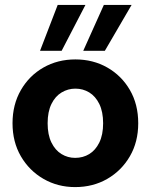

<svg xmlns="http://www.w3.org/2000/svg" viewBox="-20 -750 614 782"><path d="M286 12Q215 12 157 -21.5Q99 -55 65 -113.5Q31 -172 31 -248Q31 -324 65 -383Q99 -442 157 -475Q215 -508 287 -508Q359 -508 417 -475Q475 -442 509 -383.5Q543 -325 543 -248Q543 -172 509 -113.5Q475 -55 417 -21.5Q359 12 286 12ZM286 -107Q318 -107 343.5 -122.5Q369 -138 384.5 -169.5Q400 -201 400 -248Q400 -295 384.5 -326.5Q369 -358 343.5 -373.5Q318 -389 287 -389Q257 -389 231 -373.5Q205 -358 189.5 -326.5Q174 -295 174 -248Q174 -201 189.5 -169.5Q205 -138 230.5 -122.5Q256 -107 286 -107ZM319 -543 403 -730H516L407 -543ZM143 -543 215 -730H328L231 -543Z"/></svg>

Font: DM Sans 36pt ExtraBold
Style: Regular
Weight: 800
Designer: Colophon Foundry, Jonny Pinhorn
Foundry: Colophon Foundry
Version: Version 4.004;gftools[0.9.30]